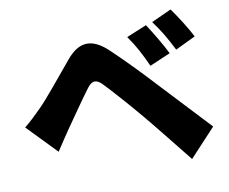

<svg xmlns="http://www.w3.org/2000/svg" viewBox="-82 -863 1164 975"><g transform="rotate(-10 500.0 -375.5)"><path d="M719 -702 615 -659C654 -604 674 -564 706 -495L813 -541C791 -586 749 -657 719 -702ZM856 -759 753 -712C792 -659 814 -622 849 -553L953 -603C931 -647 887 -716 856 -759ZM25 -297 171 -146C190 -175 215 -213 239 -248C277 -302 340 -394 375 -440C400 -473 422 -474 451 -445C484 -411 570 -315 629 -244C685 -177 767 -73 832 8L966 -136C889 -218 785 -329 718 -401C657 -467 586 -541 515 -608C432 -686 366 -675 303 -600C231 -514 158 -423 114 -379C81 -346 57 -323 25 -297Z"/></g></svg>

Font: Noto Sans CJK HK Black
Style: Regular
Weight: 900
Designer: Ryoko NISHIZUKA 西塚涼子 (kana, bopomofo & ideographs); Paul D. Hunt (Latin, Greek & Cyrillic); Sandoll Communications 산돌커뮤니
Foundry: Adobe
Version: Version 2.004;hotconv 1.0.118;makeotfexe 2.5.65603